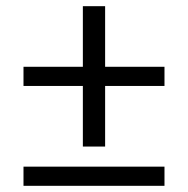

<svg xmlns="http://www.w3.org/2000/svg" viewBox="-20 -601 608 621"><path d="M248 -323H56V-385H248V-581H320V-385H512V-323H320V-127H248ZM56 -62H512V0H56Z"/></svg>

Font: Bai Jamjuree
Style: Regular
Weight: 400
Designer: Katatrad Aksorn Co.,Ltd.
Foundry: Cadson Demak Co.,Ltd.
Version: Version 1.000; ttfautohint (v1.6)